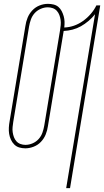

<svg xmlns="http://www.w3.org/2000/svg" viewBox="-20 -763 541 998"><path d="M324 215 474 -689Q459 -670 440 -654Q421 -638 400.5 -626.5Q380 -615 357 -609Q334 -603 311 -602L229 -107Q226 -85 217.5 -64Q209 -43 193 -26Q177 -9 155 -0.5Q133 8 112 8Q95 8 80 3.5Q65 -1 54 -12Q43 -23 36.5 -37.5Q30 -52 27.5 -67.5Q25 -83 26 -100Q27 -117 30 -133L112 -628Q115 -650 123.5 -671Q132 -692 148 -709Q164 -726 185.5 -734.5Q207 -743 229 -743Q244 -743 258.5 -739.5Q273 -736 283.5 -727Q294 -718 300.5 -705.5Q307 -693 311 -679Q315 -665 315.5 -650Q316 -635 314 -620Q340 -621 364.5 -629.5Q389 -638 411.5 -654Q434 -670 452 -691Q470 -712 481 -735H501L344 215ZM112 -10Q131 -10 149.5 -18Q168 -26 181 -40.5Q194 -55 200.5 -73.5Q207 -92 210 -110L292 -605Q294 -618 295.5 -632Q297 -646 295 -659.5Q293 -673 288.5 -685Q284 -697 275.5 -706.5Q267 -716 254.5 -720.5Q242 -725 228 -725Q210 -725 191.5 -717Q173 -709 160 -694.5Q147 -680 140.5 -661.5Q134 -643 131 -625L49 -130Q47 -117 45.5 -103Q44 -89 46 -75.5Q48 -62 52.5 -50Q57 -38 65.5 -28.5Q74 -19 86.5 -14.5Q99 -10 112 -10Z"/></svg>

Font: Iosevka SS18 Thin
Style: Italic
Weight: 100
Italic angle: -9°
Monospace: yes
Designer: Belleve Invis
Foundry: Belleve Invis
Version: Version 25.1.1; ttfautohint (v1.8.4)